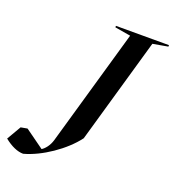

<svg xmlns="http://www.w3.org/2000/svg" viewBox="-446 -827 1097 1218"><g transform="rotate(20 103.0 -218.0)"><path d="M-150 264C-34 233 104 139 178 40L382 -672L484 -690V-700H126V-690L232 -672L6 116C-5 154 -29 183 -50 196L-178 104L-222 112L-278 208C-232 245 -188 264 -150 264Z"/></g></svg>

Font: Mazius Display Extra Italic
Style: Bold
Weight: 700
Italic angle: -17°
Designer: Alberto Casagrande & Collletttivo
Foundry: Collletttivo
Version: Version 2.000;Glyphs 3.2 (3217)